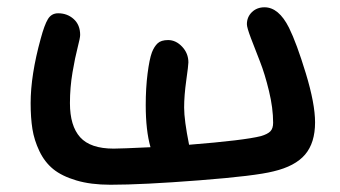

<svg xmlns="http://www.w3.org/2000/svg" viewBox="-20 -529 941 532"><path d="M286.1 -17.1Q231.4 -17.1 191.4 -29.1Q151.4 -41 127.4 -60.5Q103.5 -80.1 89.1 -110.4Q74.7 -140.6 69.8 -171.6Q64.9 -202.6 64.9 -243.2Q64.9 -320.8 92.8 -421.9Q103 -460 112.8 -476.1Q122.6 -492.2 141.1 -492.2Q166.5 -492.2 184.3 -476.1Q202.1 -460 202.1 -432.1Q202.1 -424.3 195.1 -397.2Q188 -370.1 180.9 -328.4Q173.8 -286.6 173.8 -243.2Q173.8 -180.2 202.1 -148.7Q230.5 -117.2 294.9 -117.2Q314.9 -117.2 397 -121.1Q383.8 -167.5 383.8 -237.8Q383.8 -285.2 388.9 -325.2Q394 -365.2 400.9 -383.8Q407.2 -399.9 416.7 -408.9Q426.3 -418 445.8 -418Q467.3 -418 484.6 -399.7Q502 -381.3 502 -356Q502 -348.1 496.1 -306.2Q490.2 -264.2 490.2 -231Q490.2 -196.3 503.9 -127.9Q656.7 -140.1 703.1 -151.9Q721.2 -157.2 729 -165Q736.8 -172.9 736.8 -189Q736.8 -229.5 725.3 -276.9Q713.9 -324.2 700.4 -358.4Q687 -392.6 675.5 -422.6Q664.1 -452.6 664.1 -461.9Q664.1 -481.9 678 -495.4Q691.9 -508.8 712.9 -508.8Q752.4 -508.8 780.8 -452.1Q801.8 -409.7 827.4 -325.7Q853 -241.7 853 -189.9Q853 -133.3 825.4 -100.8Q797.9 -68.4 737.8 -54.2Q688.5 -41.5 531.5 -29.3Q374.5 -17.1 286.1 -17.1Z"/></svg>

Font: Shantell Sans Irregular
Style: Regular
Weight: 500
Designer: Stephen Nixon, Anya Danilova, Shantell Martin
Foundry: Arrow Type
Version: Version 1.006;[9816181b4]